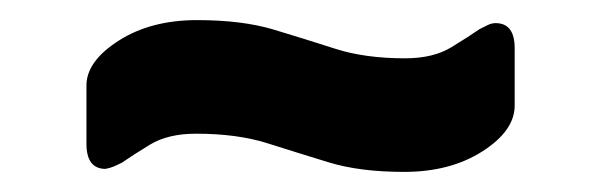

<svg xmlns="http://www.w3.org/2000/svg" viewBox="-20 -395 597 191"><path d="M85 -227Q66 -227 66 -252V-310Q66 -334 98 -354.5Q130 -375 176 -375Q221 -375 252.5 -365.5Q284 -356 313.5 -346.5Q343 -337 383 -337Q411 -337 429 -348Q447 -359 457 -366Q461 -368 465 -370Q469 -372 473 -372Q492 -372 492 -347V-290Q492 -265 460 -244.5Q428 -224 382 -224Q338 -224 307 -233.5Q276 -243 246 -252.5Q216 -262 175 -262Q147 -262 129 -251Q111 -240 101 -233Q97 -231 93.5 -229.5Q90 -228 85 -227Z"/></svg>

Font: Rubik Medium
Style: Regular
Weight: 500
Designer: Hubert and Fischer
Foundry: Hubert and Fischer
Version: Version 2.300; ttfautohint (v1.8.4.7-5d5b);gftools[0.9.30]